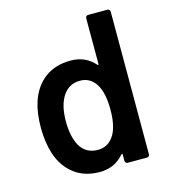

<svg xmlns="http://www.w3.org/2000/svg" viewBox="-107 -785 772 878"><g transform="rotate(-15 279.5 -346.0)"><path d="M379 -688Q379 -693 382.5 -696.5Q386 -700 391 -700H483Q488 -700 491.5 -696.5Q495 -693 495 -688V-12Q495 -7 491.5 -3.5Q488 0 483 0H391Q386 0 382.5 -3.5Q379 -7 379 -12V-42Q379 -45 378 -45.5Q377 -46 376 -46Q375 -46 373 -44Q329 8 258 8Q187 8 138 -29Q89 -66 67 -132Q49 -188 49 -257Q49 -328 66 -379Q88 -445 137 -482Q186 -519 260 -519Q329 -519 373 -469Q375 -467 376 -467Q377 -467 378 -467.5Q379 -468 379 -471ZM355 -140Q378 -181 378 -256Q378 -334 353 -375Q326 -419 277 -419Q226 -419 197 -377Q167 -333 167 -255Q167 -185 191 -140Q219 -92 276 -92Q327 -92 355 -140Z"/></g></svg>

Font: LinhAnh SemBd
Style: Regular
Weight: 600
Monospace: yes
Designer: Jeremy Tribby
Foundry: Tribby Type
Version: Version 1.408